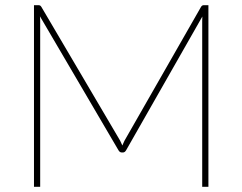

<svg xmlns="http://www.w3.org/2000/svg" viewBox="-20 -723 938 743"><path d="M786.5 -703V0H762.5V-643Q762.5 -647 762.8 -651Q763 -655 763 -659L468 -141.5Q463 -133 456 -133H451Q443.5 -133 438.5 -141.5L134.5 -660Q135 -655.5 135.2 -651.2Q135.5 -647 135.5 -643V0H111.5V-703H128Q132 -703 134.8 -701.8Q137.5 -700.5 140 -696.5L445 -178.5Q449.5 -169 453.5 -160Q455.5 -164.5 457.5 -169.2Q459.5 -174 462 -179L758 -696.5Q760.5 -700.5 763.2 -701.8Q766 -703 770 -703Z"/></svg>

Font: Lato ExtraLight
Style: Regular
Weight: 275
Designer: Lukasz Dziedzic with Adam Twardoch and Botio Nikoltchev
Foundry: tyPoland Lukasz Dziedzic
Version: Version 2.015; 2015-08-06; http://www.latofonts.com/